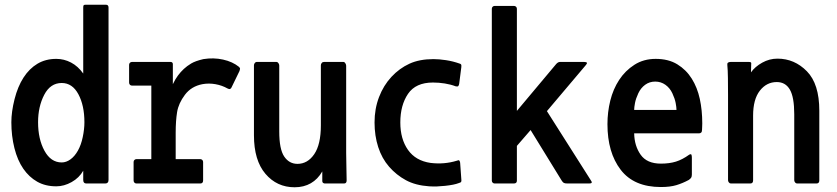

<svg xmlns="http://www.w3.org/2000/svg" viewBox="-20 -726 3540 812"><path d="M218 62Q172 62 137.5 42.5Q103 23 78.5 -12.5Q54 -48 41 -99.5Q28 -151 28 -209Q28 -253 41.5 -306.5Q55 -360 79.5 -398Q104 -436 138.5 -456.5Q173 -477 218 -477Q251 -477 280.5 -461.5Q310 -446 332 -415V-694Q332 -702 334 -704Q336 -706 342 -706H428Q439 -706 439 -694V35Q439 50 425 50H345Q332 50 332 35V-4Q315 26 283 44Q251 62 218 62ZM241 -375Q193 -375 167 -325Q141 -275 141 -209Q141 -138 168 -88.5Q195 -39 241 -39Q260 -39 278 -52Q296 -65 309.5 -89Q323 -113 330 -146.5Q337 -180 337 -209Q337 -280 311.5 -327.5Q286 -375 241 -375Z M557 50Q552 50 548.5 46.5Q545 43 545 37V-41Q545 -46 548.5 -49.5Q552 -53 557 -53H620V-329V-364H538Q533 -364 529.5 -367.5Q526 -371 526 -377V-452Q526 -457 529.5 -460.5Q533 -464 538 -464H702Q706 -464 708.5 -461.5Q711 -459 711 -455V-370Q721 -391 732.5 -406.5Q744 -422 757.5 -434.5Q771 -447 788.5 -457.5Q806 -468 840 -476Q883 -483 923.5 -474Q964 -465 991 -443Q996 -438 995 -434Q994 -430 993 -426L960 -358Q958 -352 953.5 -350Q949 -348 942 -352Q919 -365 891 -370Q863 -375 836 -370Q789 -361 762 -325Q735 -289 729 -252Q723 -215 723 -165V-53H827Q832 -53 835.5 -49.5Q839 -46 839 -41V37Q839 50 827 50Z M1354 50Q1350 50 1346.5 47.5Q1343 45 1343 40V-1Q1324 32 1294.5 49Q1265 66 1226 66Q1151 66 1102.5 9Q1054 -48 1054 -154V-450Q1054 -455 1057.5 -459.5Q1061 -464 1065 -464H1150Q1154 -464 1157.5 -459Q1161 -454 1161 -449V-170Q1161 -95 1182 -64Q1203 -33 1238 -33Q1281 -33 1309 -74Q1337 -115 1337 -196V-450Q1337 -455 1340.5 -459.5Q1344 -464 1350 -464H1433Q1437 -464 1440.5 -458.5Q1444 -453 1444 -448V-79Q1444 -48 1445 -18Q1446 12 1446 37Q1446 50 1435 50Z M1921 48Q1911 52 1896 55Q1881 58 1862 60Q1843 62 1828 62.5Q1813 63 1795 62Q1737 58 1696.5 36Q1656 14 1625.5 -21Q1595 -56 1579.5 -104Q1564 -152 1564 -208Q1564 -266 1583 -315.5Q1602 -365 1635.5 -401Q1669 -437 1711.5 -456.5Q1754 -476 1813 -476Q1837 -476 1866.5 -471.5Q1896 -467 1924 -457Q1928 -456 1930 -453.5Q1932 -451 1931 -442L1922 -372Q1921 -365 1918 -362Q1915 -359 1907 -361Q1886 -369 1861 -373Q1836 -377 1811 -377Q1738 -377 1705.5 -329Q1673 -281 1673 -208Q1673 -138 1705.5 -92Q1738 -46 1801 -37Q1858 -30 1911 -46Q1920 -50 1922.5 -47Q1925 -44 1926 -38L1931 32Q1932 39 1930.5 42.5Q1929 46 1921 48Z M2380 50Q2369 50 2364.5 47.5Q2360 45 2355 37L2224 -176L2166 -109V38Q2166 50 2153 50H2072Q2067 50 2063.5 46.5Q2060 43 2060 38V-689Q2060 -694 2063.5 -697.5Q2067 -701 2072 -701H2153Q2159 -701 2162.5 -697.5Q2166 -694 2166 -689V-257L2332 -455Q2340 -464 2348 -464H2451Q2470 -464 2457 -450L2293 -256L2479 37Q2489 50 2472 50Z M2949 -177Q2949 -169 2945.5 -165.5Q2942 -162 2936 -162H2662Q2663 -109 2689.5 -71.5Q2716 -34 2775 -34Q2811 -34 2838.5 -42.5Q2866 -51 2895 -72Q2903 -76 2904.5 -71Q2906 -66 2906 -59V12Q2906 21 2903 25.5Q2900 30 2893 35Q2867 49 2840.5 57Q2814 65 2775 65Q2661 65 2605 -8Q2549 -81 2549 -201Q2549 -252 2561 -300.5Q2573 -349 2598.5 -388Q2624 -427 2663 -452Q2702 -477 2753 -477Q2807 -477 2844.5 -454Q2882 -431 2905.5 -393.5Q2929 -356 2939.5 -308Q2950 -260 2950 -204Q2950 -197 2949.5 -188.5Q2949 -180 2949 -177ZM2751 -381Q2727 -381 2708.5 -367.5Q2690 -354 2679.5 -331.5Q2669 -309 2665.5 -290.5Q2662 -272 2662 -261H2841Q2841 -272 2837.5 -290.5Q2834 -309 2823.5 -331.5Q2813 -354 2794 -367.5Q2775 -381 2751 -381Z M3351 50Q3346 50 3342.5 45.5Q3339 41 3339 36V-243Q3339 -315 3320.5 -347Q3302 -379 3265 -379Q3222 -379 3193.5 -342.5Q3165 -306 3165 -237V37Q3165 50 3153 50H3071Q3066 50 3062.5 45.5Q3059 41 3059 36V-323Q3059 -361 3058.5 -396Q3058 -431 3056 -451Q3054 -464 3070 -464H3148Q3159 -464 3157 -456L3156 -420Q3173 -444 3203.5 -461Q3234 -478 3268 -478Q3340 -478 3392.5 -424.5Q3445 -371 3445 -258V37Q3445 50 3433 50Z"/></svg>

Font: NanumGothicCoding
Style: Bold
Weight: 700
Monospace: yes
Designer: Kwon Bruce; Nicolas Noh; Sung-woo Choi; Go-un Cha; Soo-hyun Park;
Foundry: NHN Corporation
Version: Version 2.000;PS 1;hotconv 1.0.49;makeotf.lib2.0.14853